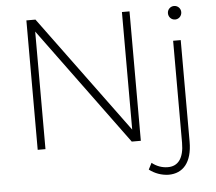

<svg xmlns="http://www.w3.org/2000/svg" viewBox="-59 -772 1162 1033"><g transform="rotate(-5 522.0 -256.0)"><path d="M918 -707C898 -707 882 -691 882 -671C882 -650 898 -634 918 -634C938 -634 954 -650 954 -671C954 -691 938 -707 918 -707ZM120 -699V0H162V-635L628 0H677V-699H636V-64L169 -699ZM938 27V-521H897V30C897 113 865 155 809 154C779 154 748 143 724 123L706 158C736 181 772 194 810 195C888 195 938 140 938 27Z"/></g></svg>

Font: Montserrat ExtraLight
Style: Regular
Weight: 250
Designer: Julieta Ulanovsky
Foundry: Julieta Ulanovsky
Version: Version 4.000